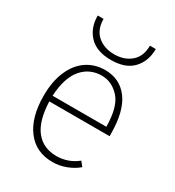

<svg xmlns="http://www.w3.org/2000/svg" viewBox="-181 -849 883 968"><g transform="rotate(30 260.5 -365.0)"><path d="M68 -256Q68 -339 94 -399.5Q120 -460 166.5 -491.5Q213 -523 273 -523Q359 -523 408.5 -456.5Q458 -390 458 -256V-245H107Q111 -133 154.5 -78.5Q198 -24 276 -24Q307 -24 338 -34.5Q369 -45 396 -67L417 -41Q389 -17 351 -2.5Q313 12 273 12Q176 12 122 -59.5Q68 -131 68 -256ZM420 -278Q419 -394 375 -442Q331 -490 273 -490Q202 -490 157.5 -437.5Q113 -385 107 -278ZM102 -742H136Q136 -680 174 -647Q212 -614 271 -614Q330 -614 368 -647Q406 -680 406 -742H440Q440 -671 397.5 -626Q355 -581 271 -581Q187 -581 144.5 -626Q102 -671 102 -742Z"/></g></svg>

Font: Overpass Thin
Style: Regular
Weight: 100
Designer: Delve Withrington, Thomas Jockin
Foundry: Delve Fonts
Version: Version 3.000;DELV;Overpass